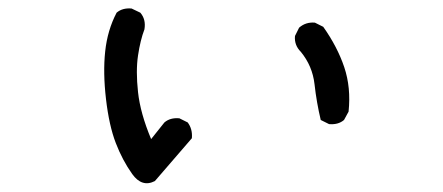

<svg xmlns="http://www.w3.org/2000/svg" viewBox="-20 -480 1040 451"><path d="M343.8 -54.7Q313.5 -39.1 290.5 -71.3Q267.6 -103.5 252 -144Q236.3 -184.6 229 -247.1Q221.7 -309.6 227.1 -359.4Q232.4 -409.2 253.9 -450.2Q267.6 -461.9 289.1 -460L309.6 -450.2Q323.2 -434.6 319.3 -411.1Q309.6 -385.7 304.2 -349.6Q298.8 -313.5 304.2 -263.7Q309.6 -213.9 335 -153.3L366.2 -192.4Q379.9 -204.1 401.4 -202.1L420.9 -192.4Q432.6 -176.8 430.7 -155.3ZM752.9 -188.5 733.4 -198.2Q723.6 -239.3 718.8 -282.2Q713.9 -325.2 686.5 -358.4Q670.9 -374 672.9 -395.5L682.6 -415Q698.2 -428.7 719.7 -426.8L739.3 -417Q772.5 -370.1 788.6 -322.3Q804.7 -274.4 798.8 -217.8L788.1 -198.2Q774.4 -186.5 752.9 -188.5Z"/></svg>

Font: JasonHandwriting2
Style: Regular
Weight: 400
Version: Version 1.05.10